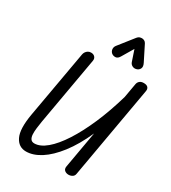

<svg xmlns="http://www.w3.org/2000/svg" viewBox="-284 -1370 1359 1522"><g transform="rotate(30 395.5 -609.0)"><path d="M204.5 9Q135.5 9 103.8 -56.8Q72 -122.5 97 -266.5L205.5 -879.5Q207.5 -891.5 214.8 -902.8Q222 -914 234.2 -921.5Q246.5 -929 262.5 -928.5Q284.5 -928 296.8 -914Q309 -900 305 -878.5L196 -259.5Q190.5 -225.5 186.5 -193.5Q182.5 -161.5 184 -135.8Q185.5 -110 196.2 -94.8Q207 -79.5 230 -79.5Q282.5 -79.5 340.8 -128.5Q399 -177.5 457.5 -268Q516 -358.5 569.8 -482.5Q623.5 -606.5 667 -757L690 -888Q693.5 -906 706.8 -917.2Q720 -928.5 743.5 -928.5Q770.5 -928.5 782 -915.5Q793.5 -902.5 789.5 -881L641.5 -39.5Q638.5 -19 622.8 -9.5Q607 0 589 0Q567.5 0 552.8 -12.2Q538 -24.5 542.5 -50L601.5 -385Q543 -254.5 475.2 -167Q407.5 -79.5 338.2 -35.2Q269 9 204.5 9ZM639.5 -995Q619.5 -988.5 601.8 -997Q584 -1005.5 577.5 -1024.5L543.5 -1125.5L482 -1022Q466.5 -994.5 445.2 -993.5Q424 -992.5 409 -1005Q394 -1019 393 -1038.2Q392 -1057.5 404.5 -1073L512 -1209Q522 -1221.5 532.8 -1225Q543.5 -1228.5 554 -1228.5Q564.5 -1228.5 575.8 -1222.8Q587 -1217 593.5 -1204L662 -1067.5Q677 -1038.5 667.8 -1019.5Q658.5 -1000.5 639.5 -995Z"/></g></svg>

Font: Edu AU VIC WA NT Hand Medium
Style: Regular
Weight: 500
Version: Version 1.001